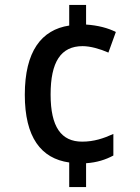

<svg xmlns="http://www.w3.org/2000/svg" viewBox="-20 -744 564 774"><path d="M327 -645V-724H259V-641C147 -624 80 -537 80 -362C80 -191 145 -105 259 -89V10H327V-86C371 -89 405 -100 437 -117V-204C397 -186 359 -173 311 -173C227 -173 184 -232 184 -363C184 -494 225 -558 313 -558C344 -558 383 -547 417 -532L447 -615C416 -631 374 -642 327 -645Z"/></svg>

Font: Noto Sans Arabic UI SmCn Md
Style: Regular
Weight: 500
Width: 4
Designer: Monotype Design Team, Nadine Chahine and Nizar Qandah
Foundry: Monotype Imaging Inc.
Version: Version 2.010